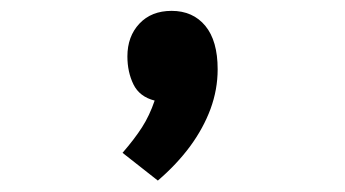

<svg xmlns="http://www.w3.org/2000/svg" viewBox="-20 -172 626 348"><path d="M266.1 155.3 202.1 105Q224.1 79.6 237.5 58.6Q251 37.6 260.3 10.3Q232.9 3.4 221.9 -19Q210.9 -41.5 210.9 -69.8Q210.9 -106 232.7 -129.2Q254.4 -152.3 291 -152.3Q329.6 -152.3 352.1 -125.2Q374.5 -98.1 374.5 -46.4Q374.5 -9.8 361.6 25.4Q348.6 60.5 324.5 93.3Q300.3 126 266.1 155.3Z"/></svg>

Font: Cascadia Code
Style: Regular
Weight: 400
Monospace: yes
Designer: Aaron Bell
Foundry: Saja Typeworks
Version: Version 2106.017